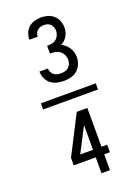

<svg xmlns="http://www.w3.org/2000/svg" viewBox="-186 -929 847 1173"><g transform="rotate(-20 237.5 -342.5)"><path d="M416 -320H59V-360H416ZM239 -440Q216 -440 193.5 -445.5Q171 -451 153.5 -465Q136 -479 126.5 -500.5Q117 -522 117 -545H172Q172 -533 177.5 -521.5Q183 -510 192.5 -502.5Q202 -495 214.5 -492.5Q227 -490 239 -490Q252 -490 265 -493.5Q278 -497 287.5 -505.5Q297 -514 302 -527Q307 -540 307 -553Q307 -570 299.5 -585.5Q292 -601 278.5 -611Q265 -621 248 -624Q231 -627 215 -627V-677Q230 -677 245.5 -679.5Q261 -682 273 -691.5Q285 -701 291.5 -715.5Q298 -730 298 -745Q298 -757 294 -768Q290 -779 282 -787.5Q274 -796 262.5 -799.5Q251 -803 239 -803Q228 -803 217 -800Q206 -797 197.5 -789.5Q189 -782 184.5 -771.5Q180 -761 180 -750V-749H126V-751Q126 -772 134 -792.5Q142 -813 158.5 -827Q175 -841 196.5 -847Q218 -853 239 -853Q261 -853 282.5 -846.5Q304 -840 320.5 -825Q337 -810 345 -789Q353 -768 353 -746Q353 -732 349.5 -718Q346 -704 338.5 -691.5Q331 -679 320.5 -669Q310 -659 298 -653Q312 -646 324 -635.5Q336 -625 344.5 -611.5Q353 -598 357.5 -583Q362 -568 362 -552Q362 -528 353 -505.5Q344 -483 326.5 -467.5Q309 -452 285.5 -446Q262 -440 239 -440ZM261 168V65H118V16L247 -236H316V16H353V65H316V168ZM178 16H261V-145Z"/></g></svg>

Font: Iosevka QP Light
Style: Regular
Weight: 300
Designer: Belleve Invis
Foundry: Belleve Invis
Version: Version 20.0.0; ttfautohint (v1.8.4)